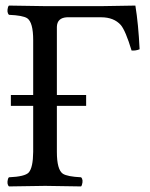

<svg xmlns="http://www.w3.org/2000/svg" viewBox="-20 -667 538 689"><path d="M141.1 -645H346.2Q347.2 -645 465.8 -647Q476.6 -581.1 481 -490.2Q466.8 -484.4 452.1 -485.8Q430.7 -556.6 413.6 -577.1Q388.7 -605 342.8 -605H220.2Q185.1 -603 184.1 -570.8V-326.2H289.1V-287.1H184.1V-122.1Q184.1 -58.1 205.6 -43.5Q221.7 -33.2 271 -30.8Q279.8 -22 273.9 -3.4Q272.5 0.5 271 2Q170.4 0 142.1 0Q108.4 0 12.2 2Q3.4 -6.8 8.8 -25.4Q10.3 -29.3 12.2 -30.8Q69.3 -33.2 83 -47.9Q98.6 -65.4 99.1 -122.1V-287.1H19V-326.2H99.1V-522.9Q99.1 -586.9 77.6 -601.6Q61.5 -611.8 12.2 -613.8Q3.4 -622.6 8.8 -641.6Q10.3 -645.5 12.2 -647Q12.2 -647 141.1 -645Z"/></svg>

Font: Linux Libertine Display O
Style: Regular
Weight: 400
Designer: Philipp H. Poll
Foundry: Philipp H. Poll
Version: Version 5.0.9